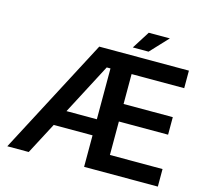

<svg xmlns="http://www.w3.org/2000/svg" viewBox="-120 -1006 1218 1142"><g transform="rotate(15 488.5 -435.0)"><path d="M947 -714V-606H623V-422H926V-314H623V-108H947V0H493V-194H254L152 0H20L395 -714ZM493 -293V-606H470L306 -293ZM658 -870H788L686 -761H589Z"/></g></svg>

Font: Non Bureau Medium
Style: Regular
Weight: 500
Designer: Jona Saucedo
Foundry: Non Foundry
Version: Version 1.000; ttfautohint (v1.8.4)